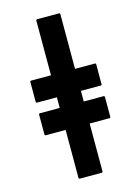

<svg xmlns="http://www.w3.org/2000/svg" viewBox="-129 -938 731 1011"><g transform="rotate(-15 236.5 -432.5)"><path d="M171 -385H61L57 -381V-269L61 -265H171V-2L175 2H298L302 -2V-265H412L416 -269V-381L412 -385H302V-443H412L416 -447V-559L412 -563H302V-863L298 -867H175L171 -863V-563H61L57 -559V-447L61 -443H171Z"/></g></svg>

Font: Hussar Woodtype
Style: Bd
Weight: 900
Foundry: Cannot Into Space Fonts
Version: Version 1.07